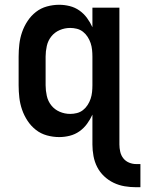

<svg xmlns="http://www.w3.org/2000/svg" viewBox="-20 -562 608 804"><path d="M550 222Q526 222 502 218Q478 214 456 203.5Q434 193 416 176Q398 159 387 137.5Q376 116 371.5 91.5Q367 67 367 43V-82Q358 -62 344.5 -43.5Q331 -25 312.5 -12Q294 1 272 6.5Q250 12 228 12Q202 12 176.5 5Q151 -2 130.5 -18Q110 -34 95.5 -56Q81 -78 72.5 -102.5Q64 -127 61 -153Q58 -179 58 -205V-325Q58 -351 61 -377Q64 -403 72.5 -427.5Q81 -452 95.5 -474Q110 -496 130.5 -512Q151 -528 176.5 -535Q202 -542 228 -542Q250 -542 272 -536.5Q294 -531 312.5 -518Q331 -505 344.5 -486.5Q358 -468 367 -448V-530H480V43Q480 58 483.5 73.5Q487 89 496.5 101Q506 113 520.5 119Q535 125 550 125H568V222ZM274 -85Q288 -85 302 -88.5Q316 -92 327.5 -101Q339 -110 347 -122.5Q355 -135 359.5 -148.5Q364 -162 365.5 -176.5Q367 -191 367 -205V-325Q367 -339 365.5 -353.5Q364 -368 359.5 -381.5Q355 -395 347 -407.5Q339 -420 327.5 -429Q316 -438 302 -441.5Q288 -445 274 -445Q251 -445 230 -436Q209 -427 195 -409.5Q181 -392 176 -369.5Q171 -347 171 -325V-205Q171 -183 176 -160.5Q181 -138 195 -120.5Q209 -103 230 -94Q251 -85 274 -85Z"/></svg>

Font: Lode Term
Style: Bold
Weight: 700
Monospace: yes
Designer: Belleve Invis
Foundry: Belleve Invis
Version: Version 29.2.0